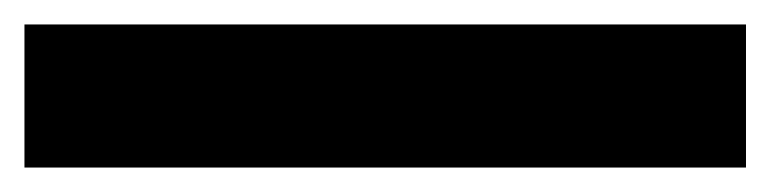

<svg xmlns="http://www.w3.org/2000/svg" viewBox="-20 -20 630 157"><path d="M590 117H0V0H590Z"/></svg>

Font: Cherry Swash
Style: Bold
Weight: 700
Designer: Kasatkina Nataliya
Foundry: Nataliya Kasatkina
Version: Version 1.001